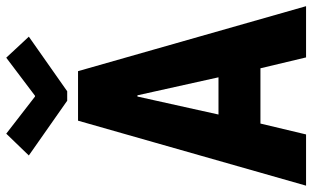

<svg xmlns="http://www.w3.org/2000/svg" viewBox="-212 -776 986 606"><g transform="rotate(-90 281.0 -473.0)"><path d="M-2 0 203.1 -719.7H359.4L564.5 0H402.8L358.9 -184.1L346.7 -246.1L283.2 -532.2H279.3L215.8 -246.1L203.6 -184.1L159.7 0ZM135.3 -144V-276.4H427.2V-144ZM162.1 -946.3 279.3 -855.5H281.7L401.9 -946.3L468.3 -875L295.9 -753.9H266.1L93.3 -875Z"/></g></svg>

Font: Reddit Mono ExtraBold
Style: Regular
Weight: 800
Monospace: yes
Designer: Stephen Hutchings
Foundry: Reddit
Version: Version 1.014